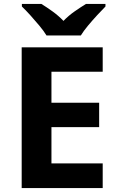

<svg xmlns="http://www.w3.org/2000/svg" viewBox="-20 -954 600 974"><path d="M501 0H90V-714H501V-590H241V-433H483V-309H241V-125H501ZM216 -774Q202 -797 179.5 -824Q157 -851 133.5 -877Q110 -903 91 -921V-934H190Q216 -918 246 -896.5Q276 -875 302 -848Q328 -875 359 -896.5Q390 -918 416 -934H515V-921Q497 -903 473 -877Q449 -851 426.5 -824Q404 -797 390 -774Z"/></svg>

Font: Noto IKEA Simplified Chinese
Style: Bold
Weight: 700
Designer: Monotype Design Team
Foundry: Monotype Imaging Inc.
Version: Version 1.100